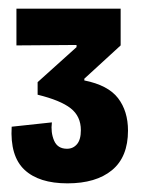

<svg xmlns="http://www.w3.org/2000/svg" viewBox="-20 -686 335 444"><path d="M136 -262Q70 -262 36.5 -293.5Q3 -325 7 -393L100 -403Q97 -380 105 -361Q113 -342 135 -342Q149 -342 158 -352.5Q167 -363 167 -385Q167 -417 143.5 -435.5Q120 -454 67 -467V-496L157 -577V-582L18 -581V-666H259V-581L175 -504V-500Q230 -489 253 -459Q276 -429 276 -384Q276 -323 239 -292.5Q202 -262 136 -262Z"/></svg>

Font: Bricolage Grotesque 48pt Condensed SemiBold
Style: Regular
Weight: 600
Width: 3
Designer: Mathieu Triay
Foundry: Atelier Triay
Version: Version 1.000; ttfautohint (v1.8.4.7-5d5b);gftools[0.9.32]